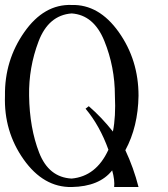

<svg xmlns="http://www.w3.org/2000/svg" viewBox="-20 -752 675 772"><path d="M77.5 -622.5C130.5 -698.2 194 -734.7 268 -732C341.3 -734 404.5 -697.7 457.5 -623C510.5 -548.3 537 -463 537 -367C535.7 -283.7 518 -210.7 484 -148C506 -101.3 523.7 -52 537 0H439C441 -18.7 438.3 -41 431 -67C397 -23.7 342.7 -1.3 268 0C192.7 1.3 128.3 -35.7 75 -111C21.7 -186.3 -3.3 -271.7 0 -367C-1.3 -461.7 24.5 -546.8 77.5 -622.5ZM442 -367C442 -444.3 427.8 -517.8 399.5 -587.5C371.2 -657.2 327.3 -694 268 -698C206 -693.3 161.7 -655.8 135 -585.5C108.3 -515.2 95.7 -442.3 97 -367C98.3 -280.3 111.8 -204 137.5 -138C163.2 -72 206.7 -37.3 268 -34C334 -40 383.3 -78.7 416 -150C392.7 -214.7 362 -269.7 324 -315L337 -325C371.7 -295 404 -261 434 -223C442 -263 444.7 -311 442 -367Z"/></svg>

Font: Neocyr
Style: Regular
Weight: 400
Designer: Viktar Palstsiuk <vipals@gmail.com>
Version: 1.00